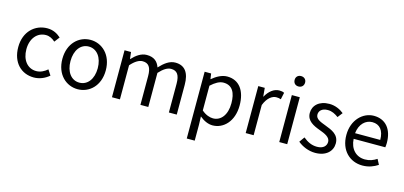

<svg xmlns="http://www.w3.org/2000/svg" viewBox="-80 -1345 4508 2144"><g transform="rotate(15 2173.5 -273.0)"><path d="M306 13C371 13 433 -13 482 -55L442 -117C408 -87 364 -63 314 -63C214 -63 146 -146 146 -271C146 -396 218 -480 317 -480C359 -480 394 -461 425 -433L471 -493C433 -527 384 -557 313 -557C173 -557 52 -452 52 -271C52 -91 162 13 306 13Z M813 13C946 13 1064 -91 1064 -271C1064 -452 946 -557 813 -557C680 -557 562 -452 562 -271C562 -91 680 13 813 13ZM813 -63C719 -63 656 -146 656 -271C656 -396 719 -480 813 -480C907 -480 971 -396 971 -271C971 -146 907 -63 813 -63Z M1208 0H1300V-394C1349 -450 1395 -477 1436 -477C1505 -477 1537 -434 1537 -332V0H1628V-394C1679 -450 1723 -477 1765 -477C1834 -477 1866 -434 1866 -332V0H1957V-344C1957 -482 1904 -557 1793 -557C1726 -557 1670 -514 1613 -453C1591 -517 1547 -557 1463 -557C1398 -557 1342 -516 1294 -464H1292L1283 -543H1208Z M2134 229H2226V45L2223 -50C2272 -9 2324 13 2373 13C2497 13 2609 -94 2609 -280C2609 -448 2533 -557 2393 -557C2330 -557 2269 -521 2220 -480H2218L2209 -543H2134ZM2358 -64C2322 -64 2274 -78 2226 -120V-406C2278 -454 2325 -480 2370 -480C2474 -480 2514 -400 2514 -279C2514 -145 2448 -64 2358 -64Z M2754 0H2846V-349C2882 -441 2937 -475 2982 -475C3005 -475 3017 -472 3035 -466L3052 -545C3035 -554 3018 -557 2994 -557C2934 -557 2878 -513 2840 -444H2838L2829 -543H2754Z M3142 0H3234V-543H3142ZM3188 -655C3224 -655 3249 -679 3249 -716C3249 -751 3224 -775 3188 -775C3152 -775 3128 -751 3128 -716C3128 -679 3152 -655 3188 -655Z M3559 13C3687 13 3756 -60 3756 -148C3756 -251 3670 -283 3591 -313C3530 -336 3474 -356 3474 -407C3474 -450 3506 -486 3575 -486C3623 -486 3661 -465 3698 -438L3742 -495C3701 -529 3641 -557 3574 -557C3455 -557 3387 -489 3387 -403C3387 -310 3469 -274 3545 -246C3605 -224 3669 -198 3669 -143C3669 -96 3634 -58 3562 -58C3497 -58 3449 -84 3401 -123L3357 -62C3408 -19 3482 13 3559 13Z M4105 13C4178 13 4236 -11 4283 -42L4251 -103C4210 -76 4168 -60 4115 -60C4012 -60 3941 -134 3935 -250H4301C4303 -264 4305 -282 4305 -302C4305 -457 4227 -557 4088 -557C3964 -557 3845 -448 3845 -271C3845 -92 3960 13 4105 13ZM3934 -315C3945 -423 4013 -484 4090 -484C4175 -484 4225 -425 4225 -315Z"/></g></svg>

Font: Noto Sans CJK JP
Style: Regular
Weight: 400
Designer: Ryoko NISHIZUKA 西塚涼子 (kana, bopomofo & ideographs); Paul D. Hunt (Latin, Greek & Cyrillic); Sandoll Communications 산돌커뮤니
Foundry: Adobe
Version: Version 2.004;hotconv 1.0.118;makeotfexe 2.5.65603